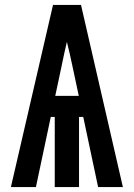

<svg xmlns="http://www.w3.org/2000/svg" viewBox="-20 -755 540 775"><path d="M24 0H125L185 -283H201V0H299V-283H316L376 0H476L307 -735H194ZM203 -368 229 -490Q234 -514 239 -538Q244 -562 250 -586Q256 -562 261.5 -538Q267 -514 272 -490L298 -368Z"/></svg>

Font: Iosevka SS09
Style: Bold
Weight: 700
Monospace: yes
Designer: Belleve Invis
Foundry: Belleve Invis
Version: Version 5.2.1; ttfautohint (v1.8.3)